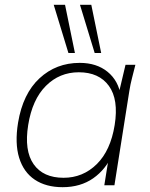

<svg xmlns="http://www.w3.org/2000/svg" viewBox="-20 -769 623 797"><path d="M240 8Q171 8 124.5 -23Q78 -54 59.5 -114Q41 -174 55 -260Q75 -380 144 -444Q213 -508 311 -508Q381 -508 426.5 -471Q472 -434 482 -369H470L501 -500H542Q535 -472 528 -445Q521 -418 517 -392L455 0H413L434 -131H448Q420 -66 367 -29Q314 8 240 8ZM244 -31Q324 -31 381.5 -87.5Q439 -144 456 -250Q473 -356 432 -412.5Q391 -469 307 -469Q227 -469 170.5 -412.5Q114 -356 97 -250Q80 -144 119.5 -87.5Q159 -31 244 -31ZM373 -549 312 -749H359L400 -549ZM264 -549 203 -749H250L291 -549Z"/></svg>

Font: Mulish ExtraLight
Style: Italic
Weight: 200
Italic angle: -9°
Designer: Vernon Adams
Foundry: Vernon Adams
Version: Version 3.603